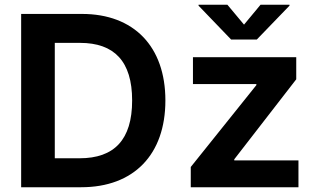

<svg xmlns="http://www.w3.org/2000/svg" viewBox="-20 -786 1332 806"><path d="M320.8 0C542 0 674.3 -137.2 674.3 -364.3C674.3 -590.8 542 -727.5 324.2 -727.5H68.8V0ZM780.8 0H1232.9V-112.8H963.4V-117.2L1223.6 -453.1V-545.9H790V-433.1H1056.2V-428.7L780.8 -85ZM934.6 -766.1H813.5V-762.2L950.2 -620.1H1058.1L1195.3 -762.2V-766.1H1073.7L1004.4 -682.6ZM210 -121.6V-606H315.9C459.5 -606 534.7 -528.8 534.7 -364.3C534.7 -199.2 459.5 -121.6 314 -121.6Z"/></svg>

Font: Raveo SemiBold
Style: Regular
Weight: 600
Designer: Jakub Foglar, Rasmus Andersson (Inter)
Foundry: Jakubfoglar.com
Version: Version 1.100;Glyphs 3.2.3 (3260)